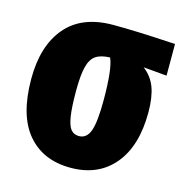

<svg xmlns="http://www.w3.org/2000/svg" viewBox="-88 -622 683 720"><g transform="rotate(15 253.5 -261.5)"><path d="M507 -409 416 -417Q449 -392 463 -354Q477 -316 477 -258Q477 -127 416 -54.5Q355 18 248 18Q141 18 80.5 -53.5Q20 -125 20 -267Q20 -395 82 -468Q144 -541 265 -541Q352 -541 486 -533L507 -532ZM303 -258Q303 -381 285 -420Q250 -419 230.5 -406Q211 -393 202.5 -360.5Q194 -328 194 -266Q194 -203 199.5 -168Q205 -133 216.5 -119Q228 -105 248 -105Q278 -105 290.5 -139.5Q303 -174 303 -258Z"/></g></svg>

Font: Fira Sans Extra Condensed ExtraBold
Style: Regular
Weight: 800
Width: 1
Designer: Carrois Corporate & Edenspiekermann AG
Foundry: Carrois Corporate GbR & Edenspiekermann AG
Version: Version 4.203